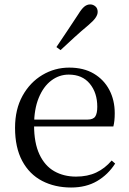

<svg xmlns="http://www.w3.org/2000/svg" viewBox="-20 -838 587 873"><path d="M303.3 14.6Q229.5 14.6 171.6 -15.4Q113.7 -45.5 81.1 -106.2Q48.4 -167 48.4 -256.8Q48.4 -341.1 82.5 -402.5Q116.6 -463.8 172.8 -497.2Q229 -530.6 294.9 -530.6Q360.2 -530.6 406.4 -503.3Q452.6 -475.9 477.1 -429.2Q501.7 -382.4 501.7 -323.2Q501.7 -286.8 495.4 -262.9H86.6V-294.2H377.3Q403.6 -294.2 413 -308.2Q422.3 -322.1 422.3 -352.3Q422.3 -416.2 388.2 -457.5Q354.2 -498.8 292.6 -498.8Q248.8 -498.8 213 -471.6Q177.1 -444.5 156 -392.8Q134.9 -341.2 134.9 -268.7Q134.9 -188 159.4 -135.9Q183.9 -83.8 226.9 -59.4Q270 -35 325.5 -35Q378.5 -35 417.8 -53.7Q457.2 -72.3 487.7 -108.1L503.6 -94.3Q471 -43.5 421 -14.4Q371 14.6 303.3 14.6ZM236.5 -624Q261.4 -660.9 285.8 -697.4Q310.2 -734 335.7 -772.8Q350.9 -797.6 363.2 -807.7Q375.5 -817.9 390.3 -817.9Q403.1 -817.9 413.6 -809.1Q424.1 -800.3 424.1 -783.8Q424.1 -771.1 414.2 -756.9Q404.4 -742.7 381.2 -723.1Q348.4 -695.8 317.4 -667.5Q286.4 -639.2 255.3 -610.1Z"/></svg>

Font: Noto Serif SC
Style: Regular
Weight: 200
Designer: Ryoko NISHIZUKA 西塚涼子 (kana & ideographs); Frank Grießhammer (Latin, Greek & Cyrillic); Wenlong ZHANG 张文龙 (bopomofo); San
Foundry: Adobe
Version: Version 2.001;hotconv 1.1.0;makeotfexe 2.6.0